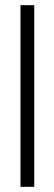

<svg xmlns="http://www.w3.org/2000/svg" viewBox="-20 -720 210 740"><path d="M59 -700V0H112V-700Z"/></svg>

Font: Modon Arabic
Style: Regular
Weight: 400
Designer: Ahmedzaza
Foundry: Ahmedzaza
Version: Version 2.010